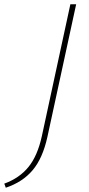

<svg xmlns="http://www.w3.org/2000/svg" viewBox="-80 -678 413 895"><path d="M115 -43 248 -658H275L141 -40Q119 60 72 115.5Q25 171 -53 197L-60 178Q11 152 53 100Q95 48 115 -43Z"/></svg>

Font: EauTestText Extralight
Style: Italic
Weight: 250
Italic angle: -12°
Designer: Christian Thalmann (Catharsis Fonts)
Version: Version 0.001;PS 000.001;hotconv 1.0.88;makeotf.lib2.5.64775